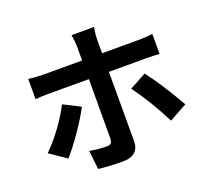

<svg xmlns="http://www.w3.org/2000/svg" viewBox="-139 -964 1278 1182"><g transform="rotate(-20 500.0 -373.5)"><path d="M240.2 -413.1 350.6 -357.4Q317.4 -293 261.2 -212.4Q205.1 -131.8 163.1 -85.9L54.7 -160.2Q104.5 -208 157.2 -279.3Q210 -350.6 240.2 -413.1ZM813.5 -502H580.1V-47.9Q580.1 -3.9 553.7 21Q527.3 45.9 474.6 45.9Q377.9 45.9 313.5 37.1L299.8 -85.9Q359.4 -75.2 412.1 -75.2Q431.6 -75.2 439.5 -83.5Q447.3 -91.8 448.2 -111.3Q449.2 -146.5 449.2 -502H195.3Q140.6 -502 98.6 -499V-630.9Q151.4 -624 195.3 -624H449.2V-706.1Q449.2 -746.1 441.4 -793H588.9Q580.1 -752 580.1 -705.1V-624H811.5Q870.1 -624 911.1 -629.9V-499Q879.9 -502 813.5 -502ZM673.8 -357.4 783.2 -417Q859.4 -318.4 954.1 -153.3L836.9 -88.9Q761.7 -238.3 673.8 -357.4Z"/></g></svg>

Font: Nasu
Style: Bold
Weight: 700
Designer: Ryoko NISHIZUKA (kana &amp; ideographs); Paul D. Hunt (Latin, Greek &amp; Cyrillic); Wenlong ZHANG (bopomofo); Sandoll C
Version: Version 2014.1215